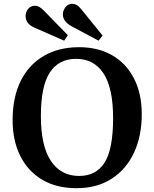

<svg xmlns="http://www.w3.org/2000/svg" viewBox="-20 -971 808 1005"><path d="M381 14Q275 14 200.5 -30.5Q126 -75 86 -155Q46 -235 46 -342Q46 -462 88.5 -547.5Q131 -633 209.5 -678.5Q288 -724 394 -724Q493 -724 566.5 -682Q640 -640 681 -561Q722 -482 722 -373Q722 -259 681.5 -172Q641 -85 564.5 -35.5Q488 14 381 14ZM394 -50Q483 -50 527.5 -120Q572 -190 572 -353Q572 -510 522 -586.5Q472 -663 378 -663Q288 -663 241 -592Q194 -521 194 -363Q194 -207 246.5 -128.5Q299 -50 394 -50ZM496 -758 354 -834Q309 -859 309 -896Q309 -915 322.5 -933Q336 -951 359 -951Q370 -951 381 -945Q392 -939 405 -923L517 -785ZM316 -758 161 -826Q114 -846 114 -887Q114 -908 127.5 -924.5Q141 -941 164 -941Q174 -941 184.5 -935.5Q195 -930 209 -916L335 -787Z"/></svg>

Font: Literata 36pt SemiBold
Style: Regular
Weight: 600
Designer: Latin by Veronika Burian and Jose Scaglione. Greek by Irene Vlachou. Cyrillic by Vera Evstafieva.
Foundry: TypeTogether
Version: Version 3.002